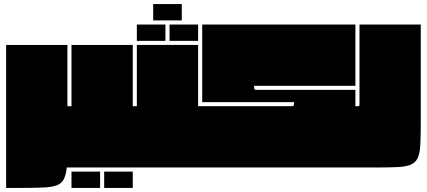

<svg xmlns="http://www.w3.org/2000/svg" viewBox="-20 -820 2090 940"><path d="M10 100V-600H310V-300H320V0H307Q303 37 292 58Q281 79 257.5 87.5Q234 96 193 98Q152 100 88 100Z M310 -153Q310 -164 310 -172.5Q310 -181 311 -194Q312 -207 314 -231.5Q316 -256 319 -300H330V-600H630V-300H640V0H319Q316 -37 313 -76.5Q310 -116 310 -153ZM330 20H470V100H330ZM490 20H630V100H490Z M630 -153Q630 -164 630 -172.5Q630 -181 631 -194Q632 -207 634 -231.5Q636 -256 639 -300H650V-600H950V-300H960V0H639Q636 -37 633 -76.5Q630 -116 630 -153ZM650 -700H790V-620H650ZM810 -700H950V-620H810ZM730 -800H870V-720H730Z M1244 -380H1720V-300H1730V0H959Q956 -37 953 -76.5Q950 -116 950 -153Q950 -164 950 -172.5Q950 -181 951 -194Q952 -207 954 -231.5Q956 -256 959 -300H1400Q1415 -300 1417.5 -303Q1420 -306 1420 -320H970V-700H1720V-400H1224Q1224 -385 1226.5 -382.5Q1229 -380 1244 -380Z M1740 -700H2040V-225Q2040 -158 2038 -115Q2036 -72 2026 -48.5Q2016 -25 1992.5 -14.5Q1969 -4 1927 -2Q1885 0 1818 0H1729Q1726 -37 1723 -76.5Q1720 -116 1720 -153Q1720 -164 1720 -172.5Q1720 -181 1721 -194Q1722 -207 1724 -231.5Q1726 -256 1729 -300H1730Q1738 -300 1739 -302.5Q1740 -305 1740 -320Z"/></svg>

Font: Badeen Display
Style: Regular
Weight: 400
Version: Version 1.000; ttfautohint (v1.8.4.7-5d5b)